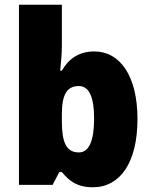

<svg xmlns="http://www.w3.org/2000/svg" viewBox="-20 -780 639 810"><path d="M241 -588V-760H60V0H202L230 -54H241C273 -16 305 10 372 10C486 10 560 -93 560 -278C560 -460 486 -563 378 -563C312 -563 269 -531 241 -482H234C238 -520 241 -556 241 -588ZM312 -417C356 -417 377 -371 377 -280C377 -185 355 -137 313 -137C260 -137 241 -178 241 -269V-298C241 -380 262 -417 312 -417Z"/></svg>

Font: Noto Sans Arabic SemCond Blk
Style: Regular
Weight: 900
Width: 4
Designer: Monotype Design Team, Nadine Chahine, Nizar Qandah and Khaled Hosny
Foundry: Monotype Imaging Inc.
Version: Version 2.012